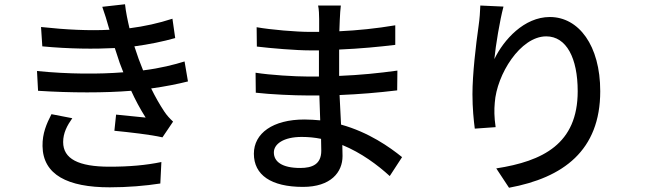

<svg xmlns="http://www.w3.org/2000/svg" viewBox="-20 -826 3040 903"><path d="M320 -270 222 -289C199 -244 179 -199 180 -139C182 -4 298 55 496 55C580 55 664 48 734 37L739 -64C667 -49 589 -42 495 -42C349 -42 277 -79 277 -158C277 -201 296 -236 320 -270ZM492 -695 495 -686C401 -681 292 -686 173 -699L179 -608C304 -596 424 -595 520 -600L543 -530L560 -486C447 -477 304 -477 154 -492L159 -399C312 -389 475 -389 597 -399C616 -357 639 -314 665 -273C634 -276 574 -282 526 -287L518 -211C588 -204 688 -193 744 -180L794 -254C778 -269 765 -283 753 -301C731 -334 710 -371 691 -410C757 -419 816 -431 864 -443L848 -537C800 -522 734 -505 653 -495L632 -549L612 -608C680 -617 748 -631 804 -647L791 -738C727 -717 659 -702 589 -693C580 -731 572 -769 568 -806L461 -794C473 -761 483 -727 492 -695Z M1490 -173 1491 -117C1491 -53 1448 -36 1392 -36C1306 -36 1268 -66 1268 -109C1268 -149 1314 -182 1399 -182C1430 -182 1461 -179 1490 -173ZM1182 -484 1183 -390C1252 -382 1363 -377 1427 -377H1482L1486 -260C1462 -262 1438 -264 1412 -264C1263 -264 1174 -199 1174 -103C1174 -3 1255 53 1405 53C1536 53 1591 -16 1591 -92L1590 -144C1680 -107 1756 -50 1813 2L1871 -87C1813 -134 1714 -204 1584 -240L1577 -379C1673 -383 1756 -390 1848 -401L1849 -494C1762 -482 1674 -473 1575 -469V-593C1672 -597 1765 -606 1839 -615V-707C1750 -692 1662 -683 1576 -679L1578 -732C1579 -760 1581 -782 1583 -800H1476C1480 -784 1481 -754 1481 -737V-676H1438C1374 -676 1254 -686 1187 -698L1188 -607C1253 -599 1373 -589 1439 -589H1480V-466H1429C1368 -466 1250 -473 1182 -484Z M2348 -795 2239 -800C2238 -772 2236 -739 2231 -705C2218 -614 2202 -477 2202 -383C2202 -317 2208 -259 2213 -221L2311 -228C2304 -276 2304 -310 2307 -343C2316 -475 2427 -655 2549 -655C2644 -655 2697 -553 2697 -397C2697 -149 2533 -68 2314 -34L2374 57C2629 10 2803 -118 2803 -397C2803 -612 2702 -746 2566 -746C2445 -746 2349 -639 2305 -548C2311 -611 2331 -732 2348 -795Z"/></svg>

Font: Noto Sans CJK SC Medium
Style: Regular
Weight: 500
Designer: Ryoko NISHIZUKA 西塚涼子 (kana, bopomofo & ideographs); Paul D. Hunt (Latin, Greek & Cyrillic); Sandoll Communications 산돌커뮤니
Foundry: Adobe
Version: Version 2.004;hotconv 1.0.118;makeotfexe 2.5.65603